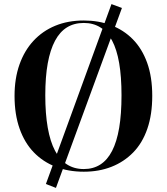

<svg xmlns="http://www.w3.org/2000/svg" viewBox="-20 -823 814 937"><path d="M253 94 204 75 524 -803 575 -784ZM389 -723Q461 -723 522 -700Q583 -677 628 -631.5Q673 -586 698 -517Q723 -448 723 -355Q723 -264 699 -194.5Q675 -125 630 -79Q585 -33 524 -9Q463 15 389 15Q314 15 252 -9Q190 -33 145 -79.5Q100 -126 75.5 -195.5Q51 -265 51 -355Q51 -440 75 -508Q99 -576 143.5 -624Q188 -672 250 -697.5Q312 -723 389 -723ZM389 -711Q342 -711 307 -689.5Q272 -668 248.5 -624Q225 -580 213 -514Q201 -448 201 -358Q201 -268 213 -200Q225 -132 248.5 -87.5Q272 -43 307 -20.5Q342 2 389 2Q435 2 469.5 -20Q504 -42 527 -86.5Q550 -131 561.5 -198.5Q573 -266 573 -358Q573 -449 561.5 -515.5Q550 -582 527 -625Q504 -668 469.5 -689.5Q435 -711 389 -711Z"/></svg>

Font: Kalnia Medium
Style: Regular
Weight: 500
Designer: Frida Medrano
Foundry: Frida Medrano
Version: Version 1.105